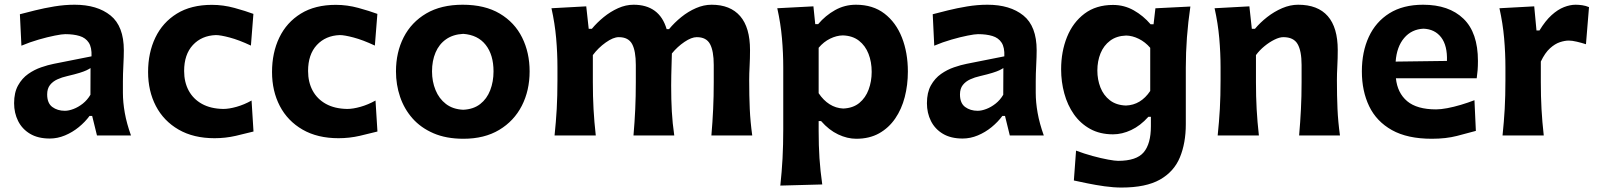

<svg xmlns="http://www.w3.org/2000/svg" viewBox="-20 -587 6926 832"><path d="M261 -106.9Q229.2 -106.9 206.8 -123.3Q184.4 -139.7 184.4 -178Q184.4 -203 196.6 -218.6Q208.9 -234.2 228.7 -243.2Q248.6 -252.2 271.1 -257.2Q305.5 -265.3 324.8 -271.3Q344.1 -277.3 354.6 -282.3Q365.2 -287.4 372.3 -292.1L371.9 -176.4Q358.5 -153.7 338.9 -138.1Q319.2 -122.6 298.6 -114.8Q277.9 -106.9 261 -106.9ZM195.8 13.3Q229.2 13.3 261.6 -0.2Q294 -13.7 321.5 -36.2Q349 -58.7 368 -84.7H379.4L400.2 0H547.6Q529 -51.7 520.8 -97.7Q512.6 -143.8 512.6 -184.7V-234Q512.6 -265.7 514.6 -304.1Q516.6 -342.6 516.6 -369Q516.6 -473.4 459 -519.9Q401.4 -566.5 303.2 -566.5Q260.3 -566.5 215.7 -559.2Q171.1 -551.8 132.1 -542.1Q93.1 -532.4 66.2 -525.3L72.8 -389Q109 -404.4 147.7 -415.5Q186.5 -426.7 217.6 -432.8Q248.6 -439 262.5 -439Q298.8 -439 324.9 -431Q351 -423.1 364.6 -402.3Q378.2 -381.5 376.6 -342.9L212.9 -310.4Q188.4 -305.6 158.7 -295.4Q129 -285.3 102.3 -266.6Q75.6 -247.9 58.4 -217Q41.1 -186.2 41.1 -139.8Q41.1 -97.4 58.5 -62.6Q75.9 -27.8 110.2 -7.3Q144.5 13.3 195.8 13.3Z M909.9 11.9Q957 11.9 1001.8 1.6Q1046.6 -8.7 1078.5 -17.1L1070.1 -151.4Q1038.1 -133.5 1005.3 -124.2Q972.5 -114.9 947.6 -114.9Q893.1 -115.8 855.3 -136.7Q817.6 -157.6 797.7 -194.3Q777.9 -231.1 777.9 -279.5Q777.9 -351 815.8 -391.9Q853.8 -432.8 915.5 -435Q935.3 -435 975 -424.5Q1014.7 -414.1 1067.3 -389.5L1078.1 -526.8Q1044.3 -539.4 995.9 -552.7Q947.4 -566 898.2 -566Q808 -566 746.4 -528Q684.9 -490 653.3 -424.3Q621.7 -358.5 621.7 -275Q621.7 -192.5 655.5 -127.6Q689.4 -62.7 754 -25.4Q818.6 11.9 909.9 11.9Z M1447 11.9Q1494.1 11.9 1538.9 1.6Q1583.7 -8.7 1615.6 -17.1L1607.2 -151.4Q1575.2 -133.5 1542.4 -124.2Q1509.6 -114.9 1484.7 -114.9Q1430.2 -115.8 1392.4 -136.7Q1354.7 -157.6 1334.8 -194.3Q1315 -231.1 1315 -279.5Q1315 -351 1352.9 -391.9Q1390.9 -432.8 1452.6 -435Q1472.4 -435 1512.1 -424.5Q1551.8 -414.1 1604.4 -389.5L1615.3 -526.8Q1581.4 -539.4 1533 -552.7Q1484.5 -566 1435.3 -566Q1345.1 -566 1283.6 -528Q1222 -490 1190.4 -424.3Q1158.8 -358.5 1158.8 -275Q1158.8 -192.5 1192.6 -127.6Q1226.5 -62.7 1291.1 -25.4Q1355.7 11.9 1447 11.9Z M1987.3 -111.4Q1942.5 -113.4 1912.4 -136.5Q1882.4 -159.6 1867.3 -196.8Q1852.1 -233.9 1852.1 -277.7Q1852.1 -323.6 1867.4 -359.5Q1882.6 -395.4 1912.8 -416.7Q1943.1 -438 1987.3 -440.3Q2050.8 -435.7 2084.7 -392.5Q2118.6 -349.3 2118.6 -277.7Q2118.6 -233.1 2104.2 -195.9Q2089.9 -158.8 2060.8 -136.1Q2031.6 -113.4 1987.3 -111.4ZM1988.1 14.3Q2079.2 14.3 2143.3 -24.2Q2207.3 -62.6 2241.2 -128.6Q2275 -194.7 2275 -277.7Q2275 -358.9 2242.5 -424.4Q2210.1 -489.9 2145.5 -528.2Q2080.9 -566.5 1984.9 -566.5Q1891.6 -566.5 1827.1 -528.7Q1762.7 -490.8 1729.3 -425.6Q1695.9 -360.3 1695.9 -277.7Q1695.9 -219.9 1713.7 -167.4Q1731.5 -114.9 1767.5 -74Q1803.6 -33.2 1858.5 -9.5Q1913.5 14.3 1988.1 14.3Z M3062.7 0H3239.7Q3231.5 -59.3 3229 -115.1Q3226.5 -170.9 3226.5 -239.5Q3226.5 -267.4 3228.3 -300.9Q3230.1 -334.3 3230.1 -370.2Q3230.1 -467.7 3187.4 -517.1Q3144.6 -566.5 3063.6 -566.5Q3029.6 -566.5 2996.1 -551.9Q2962.5 -537.4 2932.6 -513.3Q2902.7 -489.2 2879.2 -460.8H2868.8Q2853.1 -514 2817 -540.3Q2781 -566.5 2725.7 -566.5Q2691.7 -566.5 2658.5 -551.6Q2625.2 -536.6 2596 -512.8Q2566.8 -488.9 2544.6 -462.1H2531.1L2520.4 -559.5L2369.7 -551.3Q2384.3 -485.6 2390 -421.3Q2395.6 -357 2395.6 -294.5V-239.5Q2395.6 -170.9 2392.5 -115.1Q2389.3 -59.3 2383.1 0H2561.7Q2555 -59.3 2552 -114Q2549 -168.8 2549 -231.3V-348.3Q2572.3 -379.7 2604.9 -402.9Q2637.4 -426 2661.4 -426Q2703.1 -426 2719.2 -396Q2735.2 -366.1 2735.2 -305.5V-231.3Q2735.2 -168.8 2732.7 -114Q2730.2 -59.3 2725.1 0H2901.8Q2894 -53.8 2891.2 -104.5Q2888.4 -155.3 2888.4 -216.2Q2888.4 -236.2 2888.9 -260.7Q2889.4 -285.1 2890.2 -309.9Q2891 -334.6 2891.5 -355.3Q2915.3 -384.6 2945.9 -405.3Q2976.5 -426 2999.3 -426Q3040.8 -426 3056.8 -396Q3072.9 -366.1 3072.9 -305.5V-231.3Q3072.9 -168.8 3070.3 -114Q3067.8 -59.3 3062.7 0Z M3633.9 -116.7Q3601.7 -118.3 3574.9 -135.3Q3548 -152.3 3527.5 -183.1V-380Q3549.5 -406.1 3577.4 -419.6Q3605.3 -433.2 3632.4 -433.6Q3674.5 -432.2 3702.2 -410.6Q3729.8 -389.1 3743.5 -353.9Q3757.3 -318.7 3757.3 -275.5Q3757.3 -234.7 3744.1 -199Q3731 -163.4 3703.8 -140.9Q3676.6 -118.5 3633.9 -116.7ZM3361.4 217.2 3543.1 212.3Q3534.6 153 3531 98.2Q3527.5 43.3 3527.5 -19.2V-62.3H3538.1Q3572.3 -23.2 3612 -4.5Q3651.7 14.3 3690.4 14.3Q3747.4 14.3 3789.4 -9.2Q3831.4 -32.8 3859.2 -73.4Q3887.1 -114 3900.6 -166.5Q3914.1 -219.1 3914.1 -276.8Q3914.1 -358.9 3888.3 -424.4Q3862.5 -489.9 3812.5 -528.2Q3762.5 -566.5 3689 -566.5Q3640.1 -566.5 3598.5 -543.1Q3556.8 -519.7 3525.4 -482.5H3512.7L3504.8 -559.5L3348.2 -551.3Q3362.8 -485.6 3368.5 -421.3Q3374.1 -357 3374.1 -294.5V-27.4Q3374.1 41.2 3371 99.5Q3367.8 157.9 3361.4 217.2Z M4216.6 -106.9Q4184.8 -106.9 4162.4 -123.3Q4139.9 -139.7 4139.9 -178Q4139.9 -203 4152.2 -218.6Q4164.5 -234.2 4184.3 -243.2Q4204.1 -252.2 4226.7 -257.2Q4261 -265.3 4280.3 -271.3Q4299.7 -277.3 4310.2 -282.3Q4320.8 -287.4 4327.9 -292.1L4327.4 -176.4Q4314.1 -153.7 4294.4 -138.1Q4274.8 -122.6 4254.1 -114.8Q4233.4 -106.9 4216.6 -106.9ZM4151.3 13.3Q4184.8 13.3 4217.2 -0.2Q4249.6 -13.7 4277.1 -36.2Q4304.5 -58.7 4323.6 -84.7H4335L4355.8 0H4503.1Q4484.6 -51.7 4476.4 -97.7Q4468.2 -143.8 4468.2 -184.7V-234Q4468.2 -265.7 4470.2 -304.1Q4472.2 -342.6 4472.2 -369Q4472.2 -473.4 4414.6 -519.9Q4356.9 -566.5 4258.8 -566.5Q4215.8 -566.5 4171.3 -559.2Q4126.7 -551.8 4087.7 -542.1Q4048.7 -532.4 4021.8 -525.3L4028.4 -389Q4064.6 -404.4 4103.3 -415.5Q4142 -426.7 4173.1 -432.8Q4204.2 -439 4218 -439Q4254.3 -439 4280.5 -431Q4306.6 -423.1 4320.2 -402.3Q4333.8 -381.5 4332.1 -342.9L4168.5 -310.4Q4143.9 -305.6 4114.3 -295.4Q4084.6 -285.3 4057.9 -266.6Q4031.2 -247.9 4013.9 -217Q3996.7 -186.2 3996.7 -139.8Q3996.7 -97.4 4014.1 -62.6Q4031.5 -27.8 4065.8 -7.3Q4100.1 13.3 4151.3 13.3Z M4839.7 225.7Q4805.9 225.7 4766.8 220.3Q4727.7 214.8 4692.3 207.5Q4657 200.1 4633.4 195.1L4642.9 65.7Q4677.4 78.8 4714.4 88.9Q4751.4 99 4781.6 104.5Q4811.8 110 4825 110Q4904.9 110 4936 73Q4967.2 36.1 4967.2 -39.8V-80.9H4956.3Q4921.7 -42.2 4882 -23.6Q4842.3 -4.9 4803.2 -4.9Q4746.5 -4.9 4704.1 -28.3Q4661.8 -51.7 4633.7 -91.6Q4605.7 -131.5 4592 -182Q4578.2 -232.4 4578.2 -286.7Q4578.2 -363.5 4603.8 -426.8Q4629.4 -490.1 4679.5 -527.8Q4729.6 -565.6 4803 -565.6Q4851.6 -565.6 4893 -542.2Q4934.5 -518.7 4965.8 -481.9H4978.8L4986.8 -551.1L5138.3 -558.7Q5128.4 -491.4 5123.4 -425.1Q5118.5 -358.8 5118.5 -294.4V-48.8Q5118.5 32.9 5092.9 94.8Q5067.4 156.7 5006.6 191.2Q4945.7 225.7 4839.7 225.7ZM4859.1 -129.7Q4923.6 -132 4964.3 -192.8V-379.8Q4942.8 -404.9 4914.9 -418.7Q4887 -432.5 4859.9 -433Q4818.4 -431.5 4790.6 -410.7Q4762.8 -389.9 4749 -356.1Q4735.2 -322.2 4735.2 -281.2Q4735.2 -242.2 4748.5 -208.1Q4761.9 -173.9 4789.4 -152.6Q4816.8 -131.2 4859.1 -129.7Z M5256.6 0H5435.2Q5428.5 -59.3 5425.5 -114Q5422.5 -168.8 5422.5 -231.3V-348.3Q5438.1 -369.6 5459.5 -387Q5480.9 -404.5 5502.7 -415.2Q5524.5 -426 5540.9 -426Q5585.8 -426 5603 -396Q5620.2 -366.1 5620.2 -305.5V-231.3Q5620.2 -168.8 5617.4 -114Q5614.7 -59.3 5609.5 0H5786.5Q5778.3 -59.3 5775.8 -115.1Q5773.3 -170.9 5773.3 -239.5Q5773.3 -267.4 5775.1 -300.9Q5776.9 -334.3 5776.9 -370.2Q5776.9 -467.7 5733.7 -517.1Q5690.5 -566.5 5605.3 -566.5Q5570.8 -566.5 5536 -551.6Q5501.2 -536.6 5470.8 -512.8Q5440.4 -488.9 5418.1 -462.1H5404.6L5394 -559.5L5243.2 -551.3Q5257.9 -485.6 5263.5 -421.3Q5269.1 -357 5269.1 -294.5V-239.5Q5269.1 -170.9 5266 -115.1Q5262.8 -59.3 5256.6 0Z M6184.5 14.3Q6245.8 14.3 6293.5 2Q6341.1 -10.3 6375.4 -19.8L6369.3 -152.8Q6341.4 -142 6310.6 -132.8Q6279.8 -123.6 6251.7 -118.3Q6223.6 -113 6203.2 -113Q6120 -113 6077.7 -148.6Q6035.5 -184.2 6028.9 -247.9H6379.1Q6381.6 -265.1 6383 -282.8Q6384.4 -300.5 6384.4 -323Q6384.4 -445.6 6321.5 -506.1Q6258.7 -566.5 6146.8 -566.5Q6060.1 -566.5 6000.8 -529.5Q5941.6 -492.4 5911.5 -427.3Q5881.4 -362.2 5881.4 -277.7Q5881.4 -192.5 5913.1 -126.6Q5944.8 -60.7 6011.8 -23.2Q6078.9 14.3 6184.5 14.3ZM6250.1 -323 6027.8 -320.1Q6032.5 -384.7 6064.8 -422.5Q6097 -460.3 6148.6 -462.7Q6197.9 -460.6 6225.2 -424.9Q6252.4 -389.2 6250.1 -323Z M6491 0H6669.6Q6662.9 -59.3 6659.9 -114Q6656.9 -168.8 6656.9 -231.3V-320.3Q6675 -358.2 6696.6 -377.7Q6718.2 -397.2 6739.6 -404.2Q6760.9 -411.2 6778.1 -411.2Q6792.4 -411.2 6813 -406.3Q6833.6 -401.5 6852.5 -395.3L6865.7 -556.1Q6851.5 -562.2 6836 -564.4Q6820.5 -566.5 6807.5 -566.5Q6784 -566.5 6757.3 -556.2Q6730.6 -545.8 6703.6 -521.5Q6676.7 -497.2 6651.1 -455.1H6638.1L6628.3 -559.5L6477.6 -551.3Q6492.2 -485.6 6497.9 -421.3Q6503.5 -357 6503.5 -294.5V-239.5Q6503.5 -170.9 6500.4 -115.1Q6497.2 -59.3 6491 0Z"/></svg>

Font: Pinar-VF
Style: Regular
Weight: 300
Designer: Amin Abedi
Version: Version 3.0